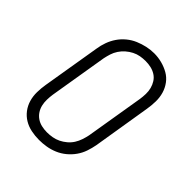

<svg xmlns="http://www.w3.org/2000/svg" viewBox="-207 -876 1014 1014"><g transform="rotate(45 300.0 -369.0)"><path d="M251 8Q221 8 192 2Q163 -4 139 -18.5Q115 -33 98 -55.5Q81 -78 73 -105.5Q65 -133 65.5 -163Q66 -193 71 -223L125 -548Q129 -575 138.5 -601.5Q148 -628 164 -651.5Q180 -675 202.5 -693.5Q225 -712 251 -723Q277 -734 304 -740Q331 -746 358 -746Q388 -746 416.5 -738.5Q445 -731 469.5 -717Q494 -703 511 -680Q528 -657 536 -629.5Q544 -602 543.5 -572Q543 -542 538 -512L485 -187Q480 -160 471 -133.5Q462 -107 445.5 -83.5Q429 -60 406.5 -41.5Q384 -23 358 -12Q332 -1 305 3.5Q278 8 251 8ZM252 -50Q272 -50 292 -53.5Q312 -57 330.5 -66Q349 -75 365.5 -89Q382 -103 393 -120.5Q404 -138 410.5 -157.5Q417 -177 421 -196L475 -522Q478 -542 478.5 -563Q479 -584 474 -603Q469 -622 458.5 -638.5Q448 -655 431.5 -665.5Q415 -676 395.5 -680.5Q376 -685 355 -685Q335 -685 315.5 -681.5Q296 -678 277.5 -668.5Q259 -659 243 -645Q227 -631 215.5 -613.5Q204 -596 198 -577Q192 -558 188 -539L134 -213Q131 -193 130.5 -172Q130 -151 134.5 -132Q139 -113 149.5 -97Q160 -81 176 -70Q192 -59 212 -54.5Q232 -50 252 -50Z"/></g></svg>

Font: Iosevka Etoile Light Oblique
Style: Regular
Weight: 300
Italic angle: -9°
Designer: Belleve Invis
Foundry: Belleve Invis
Version: Version 15.5.2; ttfautohint (v1.8.4)